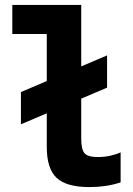

<svg xmlns="http://www.w3.org/2000/svg" viewBox="-20 -750 540 780"><path d="M65 -245V-376L415 -525V-394ZM343 10Q250 10 210 -27.5Q170 -65 170 -153V-612H30V-730H310V-187Q310 -143 323.5 -127.5Q337 -112 377 -112Q403 -112 426.5 -117Q450 -122 470 -131V-9Q439 1 408 5.5Q377 10 343 10Z"/></svg>

Font: M PLUS 1 Code
Style: Regular
Weight: 400
Designer: Coji Morishita
Foundry: UNDERFOREST DESIGN
Version: Version 1.005